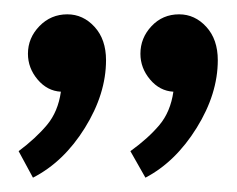

<svg xmlns="http://www.w3.org/2000/svg" viewBox="-20 -732 331 268"><path d="M230 -712Q252 -712 268 -694.5Q284 -677 284 -648Q284 -601 254.5 -553.5Q225 -506 183 -484L162 -521Q187 -539 202.5 -557.5Q218 -576 222 -604Q203 -605 189.5 -621Q176 -637 176 -657Q176 -679 191.5 -695.5Q207 -712 230 -712ZM74 -712Q96 -712 112 -694.5Q128 -677 128 -648Q128 -601 98.5 -553.5Q69 -506 26 -484L6 -521Q30 -539 45.5 -557.5Q61 -576 65 -604Q46 -605 32.5 -621Q19 -637 19 -657Q19 -679 35 -695.5Q51 -712 74 -712Z"/></svg>

Font: Palanquin
Style: Regular
Weight: 400
Designer: Pria Ravichandran
Version: Version 1.0.4